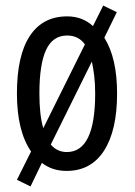

<svg xmlns="http://www.w3.org/2000/svg" viewBox="-20 -606 485 692"><path d="M402 -269Q402 -136 355 -63Q308 10 220 10Q168 10 131 -19L90 66L41 42L92 -60Q41 -134 41 -269Q41 -406 87.5 -476.5Q134 -547 222 -547Q277 -547 315 -512L352 -586L401 -562L356 -470Q402 -397 402 -269ZM122 -269Q122 -191 136 -144L286 -446Q263 -478 222 -478Q170 -478 146 -426Q122 -374 122 -269ZM323 -269Q323 -305 319.5 -333.5Q316 -362 311 -384L163 -85Q186 -58 221 -58Q323 -58 323 -269Z"/></svg>

Font: Noto Sans Lao ExtraCondensed
Style: Regular
Weight: 400
Width: 2
Designer: Monotype Design Team
Foundry: Monotype Imaging Inc.
Version: Version 2.003; ttfautohint (v1.8.4.7-5d5b)